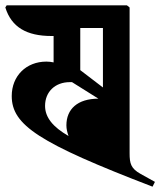

<svg xmlns="http://www.w3.org/2000/svg" viewBox="-20 -674 601 720"><path d="M552 26 561 8 507 -22C471 -42 466 -61 466 -99V-646L456 -654H5L0 -646C23 -572 80 -539 173 -539H181V-440C172 -442 163 -443 154 -443C78 -443 24 -389 24 -314C24 -205 125 -138 552 26ZM149 -277C149 -330 187 -366 242 -366H250L349 -304C271 -304 229 -265 229 -204C229 -191 232 -178 237 -164C178 -198 149 -234 149 -277ZM281 -411V-569H366V-346Z"/></svg>

Font: Nithya Ranjana DU
Style: Regular
Weight: 400
Designer: Designed by Tathagata Biswas and Noopur Datye with help from Ananda Maharjan, Callijatra
Foundry: Ek Type
Version: Version 1.000;Glyphs 3.2.3 (3260)